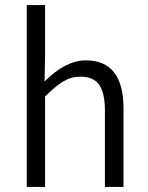

<svg xmlns="http://www.w3.org/2000/svg" viewBox="-20 -734 580 754"><path d="M85 0V-714H157V-516L155 -414Q238 -497 317 -497Q465 -497 465 -308V0H392V-299Q392 -369 369.5 -401Q347 -433 296 -433Q260 -433 229 -414.5Q198 -396 157 -355V0Z"/></svg>

Font: Assistant
Style: Regular
Weight: 400
Designer: Hebrew By Ben Nathan, Latin by Paul Hunt
Version: Version 2.001;PS 002.001;hotconv 1.0.88;makeotf.lib2.5.64775